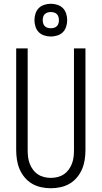

<svg xmlns="http://www.w3.org/2000/svg" viewBox="-20 -992 540 1020"><path d="M250 8Q224 8 198.5 2.5Q173 -3 150.5 -16Q128 -29 111 -49.5Q94 -70 84 -93.5Q74 -117 70 -143Q66 -169 66 -195V-735H127V-195Q127 -177 129 -159Q131 -141 137.5 -123.5Q144 -106 155 -91Q166 -76 181 -66Q196 -56 214 -51.5Q232 -47 250 -47Q268 -47 286 -51.5Q304 -56 319 -66Q334 -76 345 -91Q356 -106 362.5 -123.5Q369 -141 371 -159Q373 -177 373 -195V-735H434V-195Q434 -169 430 -143Q426 -117 416 -93.5Q406 -70 389 -49.5Q372 -29 349.5 -16Q327 -3 301.5 2.5Q276 8 250 8ZM250 -798Q233 -798 215.5 -803.5Q198 -809 186 -821Q174 -833 168.5 -850.5Q163 -868 163 -885Q163 -902 168.5 -919.5Q174 -937 186 -949Q198 -961 215.5 -966.5Q233 -972 250 -972Q267 -972 284.5 -966.5Q302 -961 314 -949Q326 -937 331.5 -919.5Q337 -902 337 -885Q337 -868 331.5 -850.5Q326 -833 314 -821Q302 -809 284.5 -803.5Q267 -798 250 -798ZM250 -842Q259 -842 267.5 -844.5Q276 -847 282 -853Q288 -859 290.5 -867.5Q293 -876 293 -885Q293 -894 290.5 -902.5Q288 -911 282 -917Q276 -923 267.5 -925.5Q259 -928 250 -928Q241 -928 232.5 -925.5Q224 -923 218 -917Q212 -911 209.5 -902.5Q207 -894 207 -885Q207 -876 209.5 -867.5Q212 -859 218 -853Q224 -847 232.5 -844.5Q241 -842 250 -842Z"/></svg>

Font: Iosevka Light
Style: Regular
Weight: 300
Monospace: yes
Designer: Belleve Invis
Foundry: Belleve Invis
Version: Version 32.5.0; ttfautohint (v1.8.4)